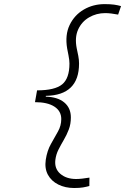

<svg xmlns="http://www.w3.org/2000/svg" viewBox="-20 -814 626 938"><path d="M342.3 104.5Q298.8 104.5 264.9 87.6Q231 70.8 214.1 39.8Q197.3 8.8 203.6 -33.7Q210.4 -78.1 228.8 -110.6Q247.1 -143.1 263.2 -171.6Q279.3 -200.2 279.3 -232.4Q279.3 -271.5 245.6 -293.2Q211.9 -314.9 150.9 -314.9L161.1 -372.6Q248 -372.6 283.7 -401.9Q319.3 -431.2 319.3 -503.4Q319.3 -520 314.7 -543Q310.1 -565.9 308.1 -577.1Q296.9 -643.6 320.3 -692.1Q343.8 -740.7 389.4 -767.3Q435.1 -793.9 491.2 -793.9Q519 -793.9 537.6 -791.3Q556.2 -788.6 571.3 -784.2L557.1 -742.7Q540 -746.1 523.7 -748Q507.3 -750 494.1 -750Q451.2 -750 415.3 -729.2Q379.4 -708.5 361.8 -669.9Q344.2 -631.3 355 -577.1Q358.9 -559.6 362.5 -540.8Q366.2 -522 366.2 -503.4Q366.2 -348.6 204.1 -345.7L203.6 -341.8Q261.7 -340.3 293.9 -313.5Q326.2 -286.6 326.2 -240.2Q326.2 -207.5 315.9 -180.9Q305.7 -154.3 291.7 -130.6Q277.8 -106.9 265.9 -83.5Q253.9 -60.1 250.5 -33.2Q245.1 9.8 274.7 35.2Q304.2 60.5 352.1 60.5Q365.2 60.5 382.1 58.6Q398.9 56.6 417 53.7L416.5 94.7Q402.8 98.6 385.7 101.6Q368.7 104.5 342.3 104.5Z"/></svg>

Font: Cascadia Mono NF ExtraLight
Style: Italic
Weight: 200
Italic angle: -10°
Monospace: yes
Designer: Aaron Bell
Foundry: Saja Typeworks
Version: Version 2404.023; ttfautohint (v1.8.4)